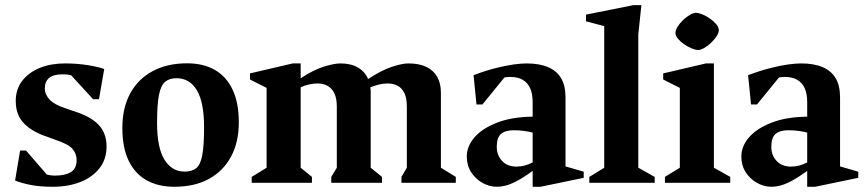

<svg xmlns="http://www.w3.org/2000/svg" viewBox="-20 -713 3370 749"><path d="M185.7 15.6Q136 15.6 99.4 8.4Q62.9 1.2 38.9 -8.8L58.5 -125.9H81.4L162.7 -32Q168 -30.6 176.5 -29.3Q185 -28 194.1 -28Q234.9 -28 256.9 -41.9Q278.9 -55.8 278.9 -88.4Q278.9 -112.9 263.1 -131.8Q247.3 -150.8 195 -168L167.1 -178.4Q106.1 -198 73.8 -231.3Q41.4 -264.5 41.4 -319Q41.4 -365.1 66.8 -397.9Q92.1 -430.7 135.6 -448.2Q179.1 -465.6 233.7 -465.6Q281.4 -465.6 323.9 -458.6Q366.5 -451.6 386.5 -443.6L366.2 -326.1H343L258 -418.9Q253 -420.9 244.1 -421.9Q235.2 -423 223.4 -423Q154.9 -423 154.9 -368.1Q154.9 -344.2 173.7 -324.4Q192.5 -304.5 234 -291.1L266.1 -279.9Q332.6 -259.6 364.2 -226.6Q395.7 -193.6 395.7 -141.9Q395.7 -91.6 367.9 -56.4Q340.1 -21.3 292.9 -2.8Q245.6 15.6 185.7 15.6Z M660 15.6Q596.8 15.6 551.2 -10.2Q505.6 -36 481.4 -87Q457.3 -138 457.3 -213.9Q457.3 -292.1 487.9 -348.5Q518.6 -404.9 575.3 -435.4Q632 -466 709.9 -466Q773.5 -466 818.4 -440.2Q863.2 -414.4 887.4 -363.2Q911.6 -312 911.6 -236.1Q911.6 -158.2 881.2 -101.9Q850.9 -45.5 794.9 -14.9Q738.9 15.6 660 15.6ZM700 -43.6Q729 -43.6 745.5 -57Q762 -70.4 769.1 -107.7Q776.1 -145.1 776.1 -215.9Q776.1 -313.9 748 -360.9Q719.9 -407.9 668.3 -407.9Q640.9 -407.9 624.2 -393.9Q607.5 -379.9 600.1 -342.6Q592.7 -305.3 592.7 -234.1Q592.7 -136.1 621.7 -89.9Q650.6 -43.6 700 -43.6Z M961.9 0V-22.9L1020 -58.7V-370.1L955.1 -402.9V-426.6L1121.9 -465.6H1152.9V-407.5Q1202.9 -440.6 1243.4 -453.1Q1284 -465.6 1308.1 -465.6Q1348.7 -465.6 1376.3 -449.6Q1403.9 -433.6 1416 -404.6Q1466.4 -438.1 1507.4 -451.9Q1548.5 -465.6 1573.1 -465.6Q1615 -465.6 1643.1 -452.1Q1671.2 -438.6 1685.6 -413.1Q1700 -387.6 1700 -351.6V-58.7L1758.1 -22.9V0H1546.1V-22.9L1567.1 -58.7V-296.9Q1567.1 -330.1 1557.6 -349.9Q1548 -369.6 1531.1 -378.5Q1514.2 -387.4 1492.7 -387.4Q1474.5 -387.4 1457.7 -383.1Q1441 -378.9 1424.4 -372.4Q1425.7 -367.6 1425.9 -362.7Q1426.1 -357.7 1426.1 -351.6V-58.7L1470.1 -22.9V0H1272.3V-22.9L1293.9 -58.7V-296.9Q1293.9 -330.1 1283.9 -349.9Q1273.9 -369.6 1257.1 -378.5Q1240.3 -387.4 1219.1 -387.4Q1202.7 -387.4 1185.1 -383.5Q1167.4 -379.6 1152.9 -372.1V-58.7L1196.9 -22.9V0Z M1918.4 15.6Q1889.4 15.6 1862.3 0.6Q1835.3 -14.5 1818.1 -41Q1801 -67.5 1801 -101.9Q1801 -143 1831.4 -177.7Q1861.8 -212.4 1919.2 -234.6Q1976.6 -256.9 2057.9 -257.9V-314.1Q2057.9 -347.4 2048.1 -368.9Q2038.4 -390.4 2019.2 -401.6Q2000.1 -412.9 1970.6 -412.9Q1965.2 -412.9 1958.5 -412.4Q1951.7 -411.9 1947.9 -410.9L1862 -305.4H1838.8L1827.4 -419.7Q1874.2 -437.4 1913.9 -447.4Q1953.5 -457.5 1984.1 -461.6Q2014.7 -465.6 2033.6 -465.6Q2084.4 -465.6 2118.2 -451.1Q2152 -436.6 2169.1 -407.6Q2186.1 -378.5 2186.1 -333.4V-63.9L2257.1 -43.2V-19.3L2088.9 15.6H2057.9V-46.4Q2021.6 -20 1995.5 -6.4Q1969.4 7.1 1951.2 11.4Q1933 15.6 1918.4 15.6ZM1994.6 -63.1Q2010.6 -63.1 2026.1 -67Q2041.5 -70.9 2057.9 -79.4V-195.7Q2043.6 -199.6 2025.2 -202.2Q2006.9 -204.9 1983.9 -204.9Q1951.5 -204.9 1934.7 -190.8Q1917.9 -176.7 1917.9 -140Q1917.9 -107 1938.7 -85.1Q1959.5 -63.1 1994.6 -63.1Z M2279 0V-22.9L2337.1 -58.7V-611.1L2266.1 -629.9V-656L2451.1 -693H2482.1L2470 -578.9V-58.7L2533.9 -22.9V0Z M2573.9 0V-22.9L2632 -58.7V-370.1L2567.1 -402.9V-426.6L2733.9 -465.6H2764.9V-58.7L2828.7 -22.9V0ZM2703.9 -517.9Q2693.5 -517.9 2678.4 -524.1Q2663.4 -530.3 2649 -540.2Q2634.6 -550.1 2624.8 -561.8Q2614.9 -573.5 2614.9 -584.3Q2614.9 -595 2623.1 -608.5Q2631.4 -622 2644.3 -634.4Q2657.3 -646.7 2671 -654.9Q2684.7 -663 2695.1 -663Q2705.1 -663 2720.2 -656.8Q2735.2 -650.6 2749.8 -640.4Q2764.4 -630.1 2774.2 -618.4Q2784.1 -606.8 2784.1 -595.4Q2784.1 -584.6 2775.4 -571.4Q2766.6 -558.3 2753.7 -545.9Q2740.7 -533.5 2727 -525.7Q2713.2 -517.9 2703.9 -517.9Z M2989.4 15.6Q2960.4 15.6 2933.3 0.6Q2906.3 -14.5 2889.1 -41Q2872 -67.5 2872 -101.9Q2872 -143 2902.4 -177.7Q2932.8 -212.4 2990.2 -234.6Q3047.6 -256.9 3128.9 -257.9V-314.1Q3128.9 -347.4 3119.1 -368.9Q3109.4 -390.4 3090.2 -401.6Q3071.1 -412.9 3041.6 -412.9Q3036.2 -412.9 3029.5 -412.4Q3022.7 -411.9 3018.9 -410.9L2933 -305.4H2909.8L2898.4 -419.7Q2945.2 -437.4 2984.9 -447.4Q3024.5 -457.5 3055.1 -461.6Q3085.7 -465.6 3104.6 -465.6Q3155.4 -465.6 3189.2 -451.1Q3223 -436.6 3240.1 -407.6Q3257.1 -378.5 3257.1 -333.4V-63.9L3328.1 -43.2V-19.3L3159.9 15.6H3128.9V-46.4Q3092.6 -20 3066.5 -6.4Q3040.4 7.1 3022.2 11.4Q3004 15.6 2989.4 15.6ZM3065.6 -63.1Q3081.6 -63.1 3097.1 -67Q3112.5 -70.9 3128.9 -79.4V-195.7Q3114.6 -199.6 3096.2 -202.2Q3077.9 -204.9 3054.9 -204.9Q3022.5 -204.9 3005.7 -190.8Q2988.9 -176.7 2988.9 -140Q2988.9 -107 3009.7 -85.1Q3030.5 -63.1 3065.6 -63.1Z"/></svg>

Font: Ancizar Serif Light
Style: Regular
Weight: 300
Designer: Cesar Puertas, Viviana Monsalve, Julian Moncada, Julian Prieto, Jose Castro, Felipe Aragon, Mariel Hernandez, Sara Alarc
Version: Version 8.100